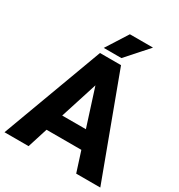

<svg xmlns="http://www.w3.org/2000/svg" viewBox="-207 -1037 1091 1173"><g transform="rotate(30 338.0 -450.5)"><path d="M506.3 0 460.9 -141.6H215.3L170.4 0H0.5L263.7 -710.9H412.1L676.3 0ZM254.9 -264.6H421.9L338.4 -525.9ZM268.1 -749.5 364.7 -901.4H527.8L392.6 -749.5Z"/></g></svg>

Font: Vazirmatn FD ExtraBold
Style: Regular
Weight: 800
Designer: Saber Rastikerdar
Foundry: Saber Rastikerdar
Version: Version 33.003